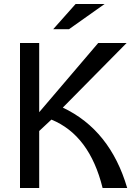

<svg xmlns="http://www.w3.org/2000/svg" viewBox="-20 -940 676 960"><path d="M246 -794H325L503 -920H358ZM493 0H616Q531 -290 294 -402L613 -725H471L176 -379V-725H80V0H176V-285L237 -342Q428 -264 493 0Z"/></svg>

Font: Sawarabi Gothic
Style: Regular
Weight: 400
Designer: mshio (mshio@users.sourceforge.jp)
Version: Version 20141215